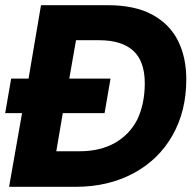

<svg xmlns="http://www.w3.org/2000/svg" viewBox="-29 -720 747 740"><path d="M56 -284H-9L14 -417H81L129 -700H386Q490 -700 557 -664Q624 -628 656.5 -564Q689 -500 689 -414Q689 -292 636 -198.5Q583 -105 487 -53Q389 0 263 0H6ZM277 -137Q357 -137 413.5 -169Q470 -201 500 -259Q529 -320 529 -399Q529 -484 484.5 -524.5Q440 -565 353 -565H264L238 -417H397L374 -284H213L188 -137Z"/></svg>

Font: Rethink Sans ExtraBold
Style: Italic
Weight: 800
Italic angle: -10°
Designer: The Rethink Sans project authors (Hans Thiessen). DM Sans designed by Colophon Foundry.
Foundry: Rethink Communications LLC
Version: Version 1.001